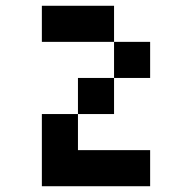

<svg xmlns="http://www.w3.org/2000/svg" viewBox="-20 -895 665 665"><path d="M125 -875H375V-750H125ZM375 -750H500V-625H375ZM375 -625V-500H250V-625ZM250 -500V-375H500V-250H125V-500Z"/></svg>

Font: Dogica Pixel
Style: Regular
Weight: 400
Designer: Roberto Mocci
Version: Version 001.000